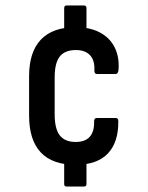

<svg xmlns="http://www.w3.org/2000/svg" viewBox="-20 -648 546 706"><path d="M216 -531V-618Q216 -628 225 -628H288Q298 -628 298 -618V-533ZM225 38Q216 38 216 29V-58L298 -55V29Q298 38 288 38ZM258 -42Q173 -42 130 -87.5Q87 -133 87 -223V-368Q87 -457 130.5 -502.5Q174 -548 258 -548Q310 -548 346.5 -529Q383 -510 401 -475Q419 -440 416 -393Q415 -376 405 -376H336Q327 -376 327 -389Q329 -426 311 -445Q293 -464 259 -464Q219 -464 200 -440.5Q181 -417 181 -363V-228Q181 -174 200 -150Q219 -126 258 -126Q293 -126 310 -145Q327 -164 326 -201Q326 -214 335 -214H406Q415 -214 415 -203Q416 -125 376.5 -83.5Q337 -42 258 -42Z"/></svg>

Font: Sofia Sans Condensed SemiBold
Style: Regular
Weight: 600
Designer: Botio Nikoltchev, Ani Petrova
Foundry: lettersoup
Version: Version 4.101